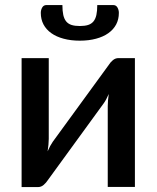

<svg xmlns="http://www.w3.org/2000/svg" viewBox="-20 -740 620 760"><path d="M514 -510V0H406.5V-319.5Q406.5 -330 407.5 -342.5Q408.5 -355 410.5 -368Q405.5 -357 400.8 -347.8Q396 -338.5 390.5 -331L169 -26.5Q163 -17 153 -8.2Q143 0.5 130.5 0.5H65.5V-510H173V-190.5Q173 -180 171.8 -167Q170.5 -154 168.5 -141Q178.5 -164 189 -179L410.5 -483Q416.5 -493 426.5 -501.5Q436.5 -510 449 -510ZM296 -637Q315.5 -637 328.8 -641.2Q342 -645.5 350 -655.2Q358 -665 361.5 -680.8Q365 -696.5 365 -720H428Q439.5 -720 445 -710.2Q450.5 -700.5 450.5 -689Q450.5 -663.5 439.8 -643.2Q429 -623 409 -608.8Q389 -594.5 360.2 -586.8Q331.5 -579 296 -579Q260.5 -579 231.8 -586.8Q203 -594.5 183 -608.8Q163 -623 152.2 -643.2Q141.5 -663.5 141.5 -689Q141.5 -700.5 147 -710.2Q152.5 -720 164 -720H227Q227 -696.5 230.5 -680.8Q234 -665 242 -655.2Q250 -645.5 263.2 -641.2Q276.5 -637 296 -637Z"/></svg>

Font: Lato 2
Style: Regular
Weight: 600
Designer: Lukasz Dziedzic with Adam Twardoch and Botio Nikoltchev
Foundry: tyPoland Lukasz Dziedzic
Version: Version 2.015; 2015-08-06; http://www.latofonts.com/